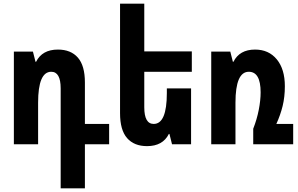

<svg xmlns="http://www.w3.org/2000/svg" viewBox="-20 -780 1613 1038"><path d="M308 238V-302Q308 -392 257 -392Q186 -392 186 -225V0H55V-501H158L172 -446H175Q208 -512 293 -512Q363 -512 401 -468.5Q439 -425 439 -334V-110H570V0H439V238Z M1013 -302V0H910L896 -56H893Q860 10 775 10Q705 10 667 -33.5Q629 -77 629 -168V-760H760V-502H1017V-392H760V-200Q760 -110 811 -110Q882 -110 882 -277V-302Z M1474 -110H1565V0H1349V-84Q1369 -135 1379 -186.5Q1389 -238 1389 -281Q1389 -392 1325 -392Q1253 -392 1253 -225V0H1122V-501H1225L1239 -446H1242Q1275 -512 1359 -512Q1433 -512 1476.5 -459Q1520 -406 1520 -314Q1520 -256 1508 -207Q1496 -158 1474 -110Z"/></svg>

Font: Noto Sans Armenian ExtraCondensed
Style: Bold
Weight: 700
Width: 2
Designer: Monotype Design Team
Foundry: Monotype Imaging Inc.
Version: Version 2.008; ttfautohint (v1.8.4.7-5d5b)